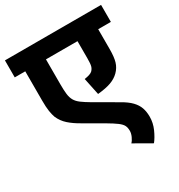

<svg xmlns="http://www.w3.org/2000/svg" viewBox="-191 -750 1003 1076"><g transform="rotate(-30 311.0 -212.0)"><path d="M622 -512H540V-384Q540 -332 531 -302Q522 -272 499 -249Q477 -227 444 -215Q411 -203 358 -198L335 -308Q355 -311 368 -315.5Q381 -320 387 -326Q398 -337 402 -351.5Q406 -366 406 -401V-512H202V-349Q202 -311 205 -286.5Q208 -262 218 -244.5Q228 -227 248 -212Q268 -197 302 -177L442 -96Q483 -73 505 -50Q527 -27 536 -1.5Q545 24 545 57Q545 97 528 135Q511 173 491 198L381 135Q392 124 400.5 105Q409 86 409 70Q409 49 402 35Q395 21 374.5 5.5Q354 -10 313 -34L192 -104Q153 -126 125.5 -150.5Q98 -175 83 -209Q76 -228 72 -254Q68 -280 68 -322V-512H0V-622H622Z"/></g></svg>

Font: Noto Sans Devanagari
Style: Bold
Weight: 700
Version: Version 2.003